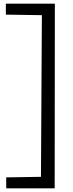

<svg xmlns="http://www.w3.org/2000/svg" viewBox="-20 -775 399 1050"><path d="M280 -755 279 255H14V195L204 192L209 -692L12 -695V-755Z"/></svg>

Font: Lora
Style: Regular
Weight: 400
Designer: Olga Karpushina, Alexei Vanyashin (Cyrillic)
Foundry: Cyreal
Version: Version 3.005; ttfautohint (v1.8.4.7-5d5b)